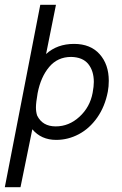

<svg xmlns="http://www.w3.org/2000/svg" viewBox="-40 -570 506 796"><path d="M94 -34 45 206H-20L127 -550H192L151 -346Q197 -388 267 -388Q335 -388 373 -345.5Q411 -303 411 -235Q411 -211 407 -190Q395 -128 363 -82.5Q331 -37 286.5 -13.5Q242 10 193 10Q131 10 94 -34ZM344 -185Q349 -212 349 -230Q349 -276 326 -304.5Q303 -333 255 -334Q199 -334 164 -292.5Q129 -251 116 -184Q109 -144 109 -125Q109 -106 114 -91Q136 -46 191 -46Q246 -46 289.5 -86Q333 -126 344 -185Z"/></svg>

Font: Cambay Devanagari
Style: Italic
Weight: 400
Italic angle: -11°
Designer: Pooja Saxena
Foundry: Pooja Saxena
Version: Version 1.018;PS 001.018;hotconv 1.0.70;makeotf.lib2.5.58329